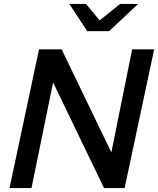

<svg xmlns="http://www.w3.org/2000/svg" viewBox="-20 -949 798 969"><path d="M28 0 177 -700H291L542 -180L647 -700H758L609 0H505L248 -533L139 0ZM420 -792 330 -929H414L483 -846L586 -929H677L531 -792Z"/></svg>

Font: Red Hat Text Medium
Style: Italic
Weight: 500
Italic angle: -12°
Designer: Pentagram, MCKL
Foundry: Pentagram, MCKL
Version: Version 1.023; ttfautohint (v1.8.3)